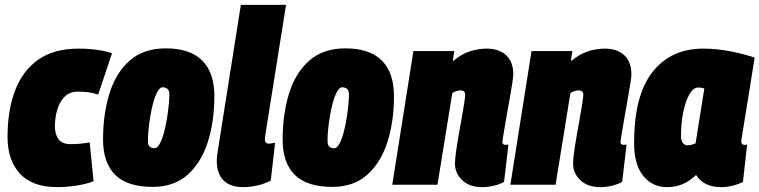

<svg xmlns="http://www.w3.org/2000/svg" viewBox="-20 -760 3125 790"><path d="M216 10Q114 10 62.5 -45Q11 -100 11 -197Q11 -306 42 -387.5Q73 -469 137.5 -514.5Q202 -560 304 -560Q342 -560 378.5 -555Q415 -550 441 -541L384 -371Q363 -378 342.5 -380.5Q322 -383 300 -383Q268 -383 247 -363Q226 -343 216 -310Q206 -277 206 -239Q206 -207 221 -187Q236 -167 270 -167Q290 -167 307.5 -168.5Q325 -170 349 -174L365 -14Q333 -2 292 4Q251 10 216 10Z M608 9Q504 9 454 -40.5Q404 -90 404 -186Q404 -291 430.5 -376Q457 -461 514 -511Q571 -561 662 -561Q762 -561 812 -511Q862 -461 862 -365Q862 -260 835 -175.5Q808 -91 752 -41Q696 9 608 9ZM616 -150Q627 -150 637 -168Q647 -186 654.5 -213.5Q662 -241 667 -272Q672 -303 674.5 -330Q677 -357 677 -373Q676 -390 667.5 -395.5Q659 -401 649 -401Q638 -401 628 -383Q618 -365 610.5 -337.5Q603 -310 598 -279Q593 -248 590.5 -221Q588 -194 589 -178Q589 -161 597.5 -155.5Q606 -150 616 -150Z M971 -740H1157L1072 -207Q1070 -194 1070 -187Q1070 -169 1086 -169Q1096 -169 1112 -173L1094 -17Q1072 -5 1041.5 2.5Q1011 10 981 10Q927 10 899.5 -18Q872 -46 872 -98Q872 -118 877 -145Z M1347 9Q1243 9 1193 -40.5Q1143 -90 1143 -186Q1143 -291 1169.5 -376Q1196 -461 1253 -511Q1310 -561 1401 -561Q1501 -561 1551 -511Q1601 -461 1601 -365Q1601 -260 1574 -175.5Q1547 -91 1491 -41Q1435 9 1347 9ZM1355 -150Q1366 -150 1376 -168Q1386 -186 1393.5 -213.5Q1401 -241 1406 -272Q1411 -303 1413.5 -330Q1416 -357 1416 -373Q1415 -390 1406.5 -395.5Q1398 -401 1388 -401Q1377 -401 1367 -383Q1357 -365 1349.5 -337.5Q1342 -310 1337 -279Q1332 -248 1329.5 -221Q1327 -194 1328 -178Q1328 -161 1336.5 -155.5Q1345 -150 1355 -150Z M1681 -550H1849L1843 -508Q1879 -538 1914 -549Q1949 -560 1982 -560Q2034 -560 2063 -532.5Q2092 -505 2092 -454Q2092 -445 2087.5 -415.5Q2083 -386 2076 -347.5Q2069 -309 2062.5 -271Q2056 -233 2051.5 -206.5Q2047 -180 2047 -176Q2047 -164 2060 -164Q2063 -164 2066 -164.5Q2069 -165 2072 -165L2054 -12Q2038 -2 2013 4Q1988 10 1964 10Q1912 10 1882 -18.5Q1852 -47 1852 -87Q1852 -102 1856 -132.5Q1860 -163 1866.5 -200Q1873 -237 1879.5 -273Q1886 -309 1890 -335.5Q1894 -362 1894 -370Q1894 -388 1875 -388Q1858 -388 1841 -377L1780 0H1594Z M2167 -550H2335L2329 -508Q2365 -538 2400 -549Q2435 -560 2468 -560Q2520 -560 2549 -532.5Q2578 -505 2578 -454Q2578 -445 2573.5 -415.5Q2569 -386 2562 -347.5Q2555 -309 2548.5 -271Q2542 -233 2537.5 -206.5Q2533 -180 2533 -176Q2533 -164 2546 -164Q2549 -164 2552 -164.5Q2555 -165 2558 -165L2540 -12Q2524 -2 2499 4Q2474 10 2450 10Q2398 10 2368 -18.5Q2338 -47 2338 -87Q2338 -102 2342 -132.5Q2346 -163 2352.5 -200Q2359 -237 2365.5 -273Q2372 -309 2376 -335.5Q2380 -362 2380 -370Q2380 -388 2361 -388Q2344 -388 2327 -377L2266 0H2080Z M2947 10Q2876 10 2844 -40Q2818 -15 2789 -2.5Q2760 10 2724 10Q2664 10 2626.5 -36.5Q2589 -83 2589 -171Q2589 -368 2665 -464Q2741 -560 2873 -560Q2930 -560 2987 -548.5Q3044 -537 3085 -523Q3070 -428 3060 -366.5Q3050 -305 3044 -268Q3038 -231 3035 -212.5Q3032 -194 3031 -187Q3030 -180 3030 -179Q3030 -164 3043 -164Q3045 -164 3048 -164Q3051 -164 3054 -165L3037 -12Q3022 -3 2996.5 3.5Q2971 10 2947 10ZM2842 -170 2878 -396Q2872 -398 2865.5 -399Q2859 -400 2853 -400Q2833 -400 2817 -372.5Q2801 -345 2791.5 -299.5Q2782 -254 2782 -200Q2782 -181 2790 -171.5Q2798 -162 2809 -162Q2817 -162 2826 -164.5Q2835 -167 2842 -170Z"/></svg>

Font: Georama SemiCondensed Black
Style: Italic
Weight: 900
Width: 4
Italic angle: -9°
Designer: Jean-Baptiste Levee
Foundry: Production Type
Version: Version 1.000